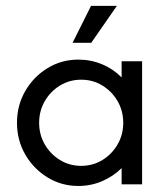

<svg xmlns="http://www.w3.org/2000/svg" viewBox="-20 -624 568 650"><path d="M245.1 5.6Q188.2 5.6 141 -23.3Q93.8 -52.1 65.6 -100.7Q37.5 -149.3 37.5 -208.3Q37.5 -267.4 65.6 -316Q93.8 -364.6 141 -393.4Q188.2 -422.2 245.1 -422.2Q288.2 -422.2 326 -406.2Q363.9 -390.3 391.7 -361.8V-416.7H461.1V0H391.7V-54.9Q363.9 -27.1 326 -10.8Q288.2 5.6 245.1 5.6ZM254.9 -62.5Q294.4 -62.5 326.7 -82.3Q359 -102.1 378.1 -135.1Q397.2 -168.1 397.2 -208.3Q397.2 -248.6 378.1 -281.6Q359 -314.6 326.7 -334.4Q294.4 -354.2 254.9 -354.2Q215.3 -354.2 183 -334.4Q150.7 -314.6 131.6 -281.6Q112.5 -248.6 112.5 -208.3Q112.5 -168.1 131.6 -135.1Q150.7 -102.1 183 -82.3Q215.3 -62.5 254.9 -62.5ZM225.7 -479.2 288.2 -604.2H375.7L288.9 -479.2Z"/></svg>

Font: co2trust
Style: Regular
Weight: 400
Designer: Kristian Moeller
Foundry: Dicotype
Version: Version 1.000